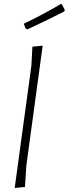

<svg xmlns="http://www.w3.org/2000/svg" viewBox="-20 -930 342 954"><path d="M282 -910 288 -908 302 -880 299 -873Q222 -833 116 -784L108 -787L98 -812Q190 -856 282 -910ZM192 -703 111 -108 104 -1 53 4 136 -604 141 -698Z"/></svg>

Font: Alegreya Sans Light
Style: Italic
Weight: 300
Italic angle: -7°
Designer: Juan Pablo del Peral
Foundry: Huerta Tipografica
Version: Version 2.007